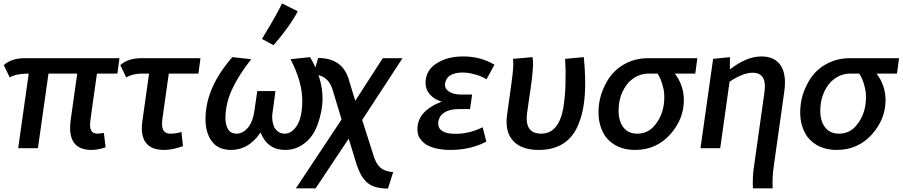

<svg xmlns="http://www.w3.org/2000/svg" viewBox="-20 -856 5213 1109"><path d="M509 10Q545 10 590 -5L580 -88Q561 -85 546 -84Q521 -84 510.5 -96.5Q500 -109 500 -137Q500 -154 540 -431H658L670 -520H125Q46 -520 2 -480L36 -409Q74 -431 146 -431L85 0H199L260 -431H426L388 -161Q385 -137 385 -116Q385 10 509 10Z M928 10Q978 10 1037 -12L1028 -94Q998 -84 963 -84Q916 -84 916 -140Q916 -158 919 -177L955 -431H1126L1138 -520H798Q719 -520 675 -480L709 -409Q747 -431 801 -431H841L803 -161Q799 -131 799 -117Q799 10 928 10Z M1628 10Q1675 10 1710 -10Q1784 -49 1815 -138Q1843 -216 1843 -287Q1843 -404 1771 -526L1658 -514Q1726 -384 1726 -274Q1726 -139 1663 -96Q1647 -84 1623 -84Q1585 -84 1563 -123Q1552 -153 1552 -181Q1552 -196 1555 -211L1571 -330H1466L1449 -213Q1440 -152 1411.5 -118Q1383 -84 1346 -84Q1326 -84 1309 -95Q1284 -119 1282 -169Q1282 -256 1319.5 -338Q1357 -420 1431 -514L1322 -526Q1167 -349 1167 -169Q1167 -88 1204 -39Q1241 10 1315 10Q1417 10 1485 -91Q1524 10 1628 10ZM1560 -595Q1653 -702 1700 -791L1609 -836Q1583 -779 1493 -631Z M2221 233 2251 138Q2206 135 2180.5 115Q2155 95 2140 50L2072 -163L2305 -520H2191L2032 -274L1998 -385Q1964 -521 1818 -521L1789 -426Q1876 -423 1901 -338L1953 -166L1689 232H1803L1994 -55L2041 98Q2053 131 2064.5 152.5Q2076 174 2096 194Q2116 214 2147 223.5Q2178 233 2221 233Z M2582 10Q2698 10 2789 -38L2768 -121Q2691 -83 2611 -83Q2511 -83 2511 -144Q2513 -183 2544.5 -204.5Q2576 -226 2629 -226H2695L2707 -310H2641Q2621 -310 2604 -314Q2550 -330 2550 -367Q2554 -406 2583 -422Q2608 -437 2651 -437Q2686 -437 2719 -427Q2755 -420 2790 -398L2836 -482Q2758 -530 2654 -530Q2564 -530 2501 -489.5Q2438 -449 2438 -377Q2438 -339 2463 -310.5Q2488 -282 2531 -269Q2391 -215 2391 -110Q2391 -88 2399 -67Q2412 -43 2437 -24Q2490 10 2582 10Z M3092 10Q3265 10 3324 -145Q3360 -235 3360 -374Q3360 -444 3352 -526L3244 -516L3247 -447Q3247 -347 3243 -310L3237 -254Q3214 -84 3106 -84Q3022 -84 3022 -173L3024 -200L3051 -389Q3059 -459 3059 -483Q3059 -505 3056 -526L2943 -516Q2945 -494 2945 -484Q2945 -473 2943 -451Q2942 -425 2909 -193Q2906 -172 2906 -153Q2906 -75 2954 -32.5Q3002 10 3092 10Z M3648 10Q3770 10 3850 -78.5Q3930 -167 3930 -278Q3930 -362 3878 -431H3996L4008 -520H3724Q3642 -520 3575.5 -479Q3509 -438 3473 -361Q3437 -290 3437 -206Q3437 -125 3479 -65Q3539 10 3648 10ZM3661 -84Q3609 -84 3581 -120Q3553 -156 3553 -217Q3553 -313 3611 -380Q3661 -431 3727 -431H3778Q3799 -400 3810 -352Q3817 -327 3817 -295Q3817 -201 3765 -136Q3725 -84 3661 -84Z M4443 232 4442 199 4443 166Q4443 147 4450 99L4510 -327Q4514 -352 4514 -379Q4514 -452 4479 -491Q4444 -530 4378 -530Q4292 -530 4196 -455V-526L4099 -516L4026 0H4140L4194 -384Q4271 -436 4328 -436Q4398 -436 4398 -358Q4398 -341 4395 -320L4336 99Q4329 147 4329 166L4328 199L4329 232Z M4813 10Q4935 10 5015 -78.5Q5095 -167 5095 -278Q5095 -362 5043 -431H5161L5173 -520H4889Q4807 -520 4740.5 -479Q4674 -438 4638 -361Q4602 -290 4602 -206Q4602 -125 4644 -65Q4704 10 4813 10ZM4826 -84Q4774 -84 4746 -120Q4718 -156 4718 -217Q4718 -313 4776 -380Q4826 -431 4892 -431H4943Q4964 -400 4975 -352Q4982 -327 4982 -295Q4982 -201 4930 -136Q4890 -84 4826 -84Z"/></svg>

Font: Brisa Sans Medium
Style: Italic
Weight: 600
Italic angle: -8°
Designer: Dalton Maag Ltd
Foundry: Dalton Maag Ltd
Version: Version 1.101;July 10, 2019;FontCreator 11.5.0.2425 64-bit